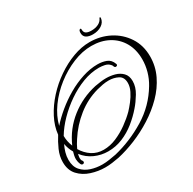

<svg xmlns="http://www.w3.org/2000/svg" viewBox="-160 -767 1053 1050"><g transform="rotate(-30 367.0 -242.0)"><path d="M215 121Q171 121 127.5 107Q84 93 55.5 62Q27 31 27 -20Q27 -58 43.5 -95Q60 -132 80 -163Q85 -214 111.5 -265Q138 -316 179 -361Q220 -406 271 -441Q322 -476 376 -496Q430 -516 481 -516Q548 -516 604.5 -487Q661 -458 695.5 -405.5Q730 -353 730 -283Q730 -221 703.5 -166Q677 -111 632 -65.5Q587 -20 531 15.5Q475 51 416 75Q357 99 303 111Q281 115 259.5 118Q238 121 215 121ZM209 99Q231 99 253 95.5Q275 92 297 88Q401 63 494.5 6Q588 -51 644 -145Q664 -178 674.5 -215.5Q685 -253 685 -291Q685 -352 659 -397.5Q633 -443 586.5 -468Q540 -493 479 -493Q422 -493 362.5 -468.5Q303 -444 250.5 -403Q198 -362 160.5 -310Q123 -258 109 -202Q139 -236 179.5 -269.5Q220 -303 266.5 -330Q313 -357 362.5 -373Q412 -389 458 -389Q488 -389 513 -379.5Q538 -370 549 -340Q549 -339 549.5 -338.5Q550 -338 550 -336Q550 -327 539 -327Q533 -327 530 -334Q528 -339 527.5 -341Q527 -343 523 -347Q511 -361 492 -365Q473 -369 456 -369Q405 -369 353.5 -349.5Q302 -330 254 -297Q206 -264 167 -224Q128 -184 103 -142Q103 -107 117 -73Q155 -159 227 -215.5Q299 -272 390 -292Q407 -295 425 -297.5Q443 -300 461 -300Q489 -300 516 -292.5Q543 -285 561.5 -266Q580 -247 580 -214Q580 -177 558 -140.5Q536 -104 513 -78Q483 -43 445.5 -13Q408 17 364.5 35Q321 53 273 53Q229 53 189 35Q149 17 122 -18Q121 -13 119.5 -6.5Q118 0 118 6Q118 19 122.5 24Q127 29 127 34Q127 44 116 44Q109 44 105 35.5Q101 27 99 17Q97 7 97 2Q97 -10 99.5 -21.5Q102 -33 105 -43Q89 -70 83 -103Q73 -83 66.5 -60.5Q60 -38 60 -15Q60 27 82 52Q104 77 138 88Q172 99 209 99ZM256 33Q296 33 336 16Q376 -1 412 -27Q448 -53 475 -80Q491 -97 509 -120Q527 -143 539.5 -168.5Q552 -194 552 -218Q552 -255 525.5 -268.5Q499 -282 467 -282Q448 -282 429 -278.5Q410 -275 391 -270Q318 -250 258.5 -202.5Q199 -155 158 -91Q143 -69 131 -43Q152 -8 183.5 12.5Q215 33 256 33ZM520 -543Q495 -543 479.5 -552.5Q464 -562 464 -584Q464 -592 466.5 -598Q469 -604 476 -604Q479 -604 479 -596Q479 -579 490.5 -572Q502 -565 523 -565Q549 -565 568 -574.5Q587 -584 595 -603Q595 -605 598 -605Q602 -605 602 -600Q599 -573 575.5 -558Q552 -543 520 -543Z"/></g></svg>

Font: Sassy Frass
Style: Regular
Weight: 400
Designer: Robert E. Leuschke
Foundry: Robert E. Leuschke
Version: Version 1.010; ttfautohint (v1.8.3)